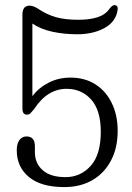

<svg xmlns="http://www.w3.org/2000/svg" viewBox="-20 -733 522 762"><path d="M46.5 -136.5Q46.5 -162.5 57 -177Q67.5 -191.5 85 -191.5Q118.5 -191.5 118.5 -152.5V-129Q118.5 -84.5 149.8 -57.2Q181 -30 240 -30Q299.5 -30 339.8 -74.5Q380 -119 380 -210.5Q380 -295 342 -337.8Q304 -380.5 244 -380.5Q207.5 -380.5 175.2 -361.2Q143 -342 115 -299.5Q107 -289.5 101.2 -283.8Q95.5 -278 87 -278Q69 -278 69 -302V-675Q69 -710.5 97.5 -710.5Q111 -710.5 128.5 -700Q164.5 -675.5 201.2 -665Q238 -654.5 291.5 -654.5Q335.5 -654.5 366.8 -664.5Q398 -674.5 414 -697.5Q428 -717 440 -711.5Q444.5 -710.5 446.5 -703.8Q448.5 -697 444.5 -682Q433.5 -641 389.5 -619Q345.5 -597 287 -597Q235 -597 189 -606.8Q143 -616.5 108.5 -639.5V-351.5Q134 -385 173.2 -405Q212.5 -425 259.5 -425Q317 -425 359 -398Q401 -371 424 -323.2Q447 -275.5 447 -213.5Q447 -146 420.5 -95.8Q394 -45.5 346.5 -18Q299 9.5 235 9.5Q143 9.5 94.8 -30.5Q46.5 -70.5 46.5 -136.5Z"/></svg>

Font: Fraunces 144pt SuperSoft Light
Style: Regular
Weight: 300
Version: Version 1.000;[0bf87f6ff]